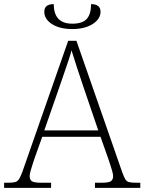

<svg xmlns="http://www.w3.org/2000/svg" viewBox="-23 -912 701 932"><path d="M-3 0V-25H18Q40 -25 51.5 -28.5Q63 -32 70 -43.5Q77 -55 86 -79L308 -714H348L571 -74Q579 -52 585.5 -41.5Q592 -31 603.5 -28Q615 -25 638 -25H658V0H438V-25H470Q505 -25 515.5 -32.5Q526 -40 526 -57Q526 -67 521 -84Q516 -101 510.5 -117.5Q505 -134 502 -143L465 -248H182L145 -144Q142 -135 136.5 -118.5Q131 -102 126 -84.5Q121 -67 121 -57Q121 -40 131.5 -32.5Q142 -25 178 -25H225V0ZM192 -279H454L380 -496Q366 -538 350 -586.5Q334 -635 324 -668Q320 -650 310.5 -621.5Q301 -593 290 -561.5Q279 -530 271 -506ZM328 -771Q267 -771 229.5 -795Q192 -819 192 -855Q192 -892 238 -892Q238 -797 328 -797Q377 -797 398 -820Q419 -843 419 -892Q465 -892 465 -855Q465 -820 427 -795.5Q389 -771 328 -771Z"/></svg>

Font: Noto Serif ExtraLight
Style: Regular
Weight: 200
Designer: Monotype Design Team
Foundry: Monotype Imaging Inc.
Version: Version 2.015; ttfautohint (v1.8.4.7-5d5b)